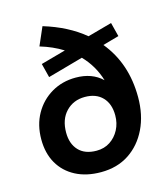

<svg xmlns="http://www.w3.org/2000/svg" viewBox="-113 -843 815 939"><g transform="rotate(-15 294.0 -373.0)"><path d="M283 9Q209 9 154.5 -19.5Q100 -48 70.5 -99.5Q41 -151 41 -221Q41 -294 72.5 -350Q104 -406 158.5 -438Q213 -470 281 -470Q364 -470 415 -421Q392 -498 336 -556L157 -506L139 -577L265 -612Q214 -644 150 -663L190 -755Q312 -718 395 -649L518 -683L536 -612L454 -589Q552 -470 552 -299Q552 -209 518.5 -139.5Q485 -70 425 -30.5Q365 9 283 9ZM289 -98Q328 -98 357.5 -117.5Q387 -137 404 -169.5Q421 -202 421 -242Q421 -300 389 -333.5Q357 -367 300 -367Q242 -367 204.5 -328Q167 -289 167 -222Q167 -165 198.5 -131.5Q230 -98 289 -98Z"/></g></svg>

Font: Livvic SemiBold
Style: Regular
Weight: 600
Designer: Jacques Le Bailly, Baron von Fonthausen
Version: Version 1.001; ttfautohint (v1.8.2)